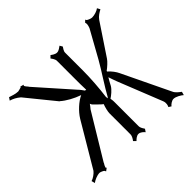

<svg xmlns="http://www.w3.org/2000/svg" viewBox="-138 -626 783 783"><g transform="rotate(-45 253.5 -235.0)"><path d="M-9 -470C5 -466 19 -459 33 -447L133 -324H134C153 -307 184 -290 213 -280C187 -268 158 -241 142 -215L30 -26C22 -16 6 -5 -5 -2L-1 13C8 6 27 -3 42 -3C46 -3 60 3 62 6L65 12L77 3L74 -1C74 -3 81 -17 83 -19V-20L199 -212C203 -216 207 -222 213 -230C214 -227 216 -222 222 -217L231 -208C237 -203 242 -196 252 -189C247 -176 242 -156 242 -146V-25C242 -14 234 -3 230 2L240 12C245 7 255 -3 266 -3C277 -3 287 7 292 13L300 1C297 -4 289 -14 289 -25V-164C289 -168 289 -175 287 -185C297 -191 317 -207 325 -221L333 -236C336 -242 339 -246 343 -253C347 -241 352 -226 356 -216L432 -25C437 -12 433 1 430 6L441 13C445 7 458 -3 468 -3C482 -3 501 9 509 16L513 1C505 -5 491 -15 486 -27L387 -233C382 -244 370 -261 356 -273V-276C369 -285 386 -301 392 -310L482 -445C491 -458 505 -466 516 -472L509 -485C500 -478 483 -472 468 -472C461 -472 446 -479 445 -481L442 -486L433 -477C436 -471 435 -462 430 -449L365 -332C342 -291 306 -239 281 -193C281 -195 281 -197 279 -202C285 -248 289 -301 289 -346V-449C289 -458 297 -468 300 -473L293 -485C287 -481 277 -472 266 -472C256 -472 245 -480 240 -484L230 -474C234 -469 242 -458 242 -449V-346C242 -326 242 -305 243 -281L237 -282C232 -289 226 -298 218 -306L86 -455V-456C84 -458 76 -467 74 -472L77 -476L62 -480L61 -477C58 -476 45 -472 42 -472C26 -472 10 -479 -1 -482Z"/></g></svg>

Font: Armata Saber
Style: Rg
Weight: 400
Designer: Jasper
Foundry: Cannot Into Space Fonts
Version: Version 0.970